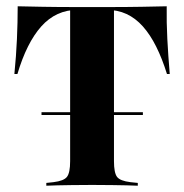

<svg xmlns="http://www.w3.org/2000/svg" viewBox="-20 -591 586 611"><path d="M262.9 -2.4Q233.9 -2.4 208.5 -2Q183.1 -1.6 162.5 -1.2Q141.9 -0.8 127.4 0V-8.9L150 -11.3Q183.1 -15.3 193.1 -28.2Q203.2 -41.1 203.2 -78.2V-201.6H342.7V-78.2Q342.7 -41.1 352.4 -28.2Q362.1 -15.3 395.2 -11.3L418.5 -8.9V0Q404 -0.8 383.5 -1.2Q362.9 -1.6 337.5 -2Q312.1 -2.4 283.9 -2.4H272.6ZM227.4 -559.7Q192.7 -559.7 163.7 -546.4Q134.7 -533.1 111.3 -506.9Q87.9 -480.6 69 -442.7Q50 -404.8 35.5 -355.6H25.8Q31.5 -412.9 33.9 -466.5Q36.3 -520.2 36.3 -571Q68.5 -570.2 115.7 -569.4Q162.9 -568.5 233.9 -568.5H312.9Q383.9 -568.5 431 -569.4Q478.2 -570.2 510.5 -571Q509.7 -520.2 512.5 -466.5Q515.3 -412.9 520.2 -355.6H511.3Q496 -404.8 477 -442.7Q458.1 -480.6 434.7 -506.9Q411.3 -533.1 382.7 -546.4Q354 -559.7 318.5 -559.7ZM203.2 -201.6V-562.9H342.7V-201.6ZM112.1 -225V-233.9H434.7V-225Z"/></svg>

Font: Playfair 144pt SemiCondensed ExtraBold
Style: Regular
Weight: 800
Width: 4
Designer: Claus Eggers Sørensen
Foundry: Claus Eggers Sørensen
Version: Version 2.203